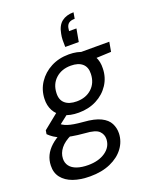

<svg xmlns="http://www.w3.org/2000/svg" viewBox="-204 -844 945 1174"><g transform="rotate(-20 268.5 -257.0)"><path d="M176 232Q113 232 66.5 215.5Q20 199 -5.5 166.5Q-31 134 -29 87Q-28 53 -14 23.5Q0 -6 28.5 -32Q57 -58 100 -79L152 -45Q104 -23 80 7.5Q56 38 55 73Q54 101 69.5 121.5Q85 142 115.5 152.5Q146 163 188 163Q256 163 300 132.5Q344 102 346 52Q347 21 325 -1Q303 -23 235 -27Q187 -31 151 -37.5Q115 -44 89 -53.5Q63 -63 44.5 -75.5Q26 -88 12 -102L16 -126L125 -214L190 -188L77 -100L96 -142Q109 -132 121.5 -124.5Q134 -117 150.5 -111.5Q167 -106 191 -102Q215 -98 251 -95Q321 -90 360.5 -70.5Q400 -51 415.5 -20.5Q431 10 430 45Q428 97 396.5 139.5Q365 182 308.5 207Q252 232 176 232ZM243 -158Q186 -158 147.5 -177.5Q109 -197 90.5 -231.5Q72 -266 74 -309Q76 -367 107 -413.5Q138 -460 189.5 -487Q241 -514 306 -514Q363 -514 401 -494Q439 -474 457 -440Q475 -406 473 -362Q472 -304 441.5 -257.5Q411 -211 359.5 -184.5Q308 -158 243 -158ZM255 -227Q315 -227 353 -262Q391 -297 393 -355Q395 -399 369 -422Q343 -445 294 -445Q234 -445 195.5 -410Q157 -375 155 -317Q153 -273 179.5 -250Q206 -227 255 -227ZM373 -432 360 -502H566L555 -440ZM422 -746 415 -706Q390 -706 377 -696.5Q364 -687 360 -668L357 -647H405L390 -564H302Q301 -590 301.5 -609.5Q302 -629 306 -648Q315 -700 345 -723Q375 -746 422 -746Z"/></g></svg>

Font: DM Sans 16pt
Style: Italic
Weight: 400
Italic angle: -10°
Version: Version 4.004;gftools[0.9.30]